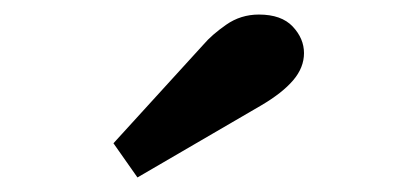

<svg xmlns="http://www.w3.org/2000/svg" viewBox="-20 -816 566 264"><path d="M136 -619 260 -755Q271 -768 291 -782Q311 -796 336 -796Q367 -796 382.5 -779.5Q398 -763 398 -743Q398 -723 383 -705.5Q368 -688 339 -671L169 -572Z"/></svg>

Font: Taviraj ExtraBold
Style: Regular
Weight: 800
Designer: Katatrad Team
Foundry: CadsonDemak
Version: Version 1.001